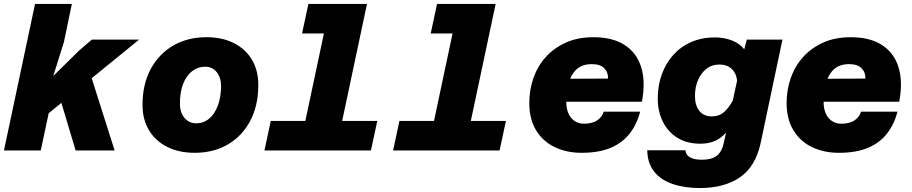

<svg xmlns="http://www.w3.org/2000/svg" viewBox="-38 -760 4608 970"><path d="M-18 0 139 -740H325L285 -548L231 -376L361 -504L426 -560H665L208 -188L168 0ZM344 0 248 -321 416 -394 541 0Z M946 12Q866 12 806.5 -18Q747 -48 714.5 -102.5Q682 -157 682 -230Q682 -334 723 -410.5Q764 -487 836.5 -529.5Q909 -572 1005 -572Q1085 -572 1144 -542Q1203 -512 1235 -458Q1267 -404 1267 -331Q1267 -227 1226.5 -150Q1186 -73 1113.5 -30.5Q1041 12 946 12ZM953 -137Q990 -137 1018 -160Q1046 -183 1062 -225Q1078 -267 1079 -323Q1079 -368 1057 -395.5Q1035 -423 998 -423Q961 -423 932 -400Q903 -377 887 -335.5Q871 -294 871 -237Q871 -207 881 -185Q891 -163 909.5 -150Q928 -137 953 -137Z M1473 0 1630 -740H1816L1659 0ZM1298 0 1330 -149H1868L1836 0ZM1488 -591 1520 -740H1723L1691 -591Z M2123 0 2280 -740H2466L2309 0ZM1948 0 1980 -149H2518L2486 0ZM2138 -591 2170 -740H2373L2341 -591Z M2900 12Q2824 12 2764 -17Q2704 -46 2670 -102.5Q2636 -159 2636 -240Q2636 -306 2657 -366Q2678 -426 2719.5 -472Q2761 -518 2821 -545Q2881 -572 2960 -572Q3057 -572 3118 -532.5Q3179 -493 3201.5 -420Q3224 -347 3205 -246H2773L2799 -362L3034 -363Q3035 -395 3014.5 -415.5Q2994 -436 2952 -436Q2903 -436 2874.5 -409.5Q2846 -383 2834.5 -338.5Q2823 -294 2823 -243Q2823 -212 2833.5 -187.5Q2844 -163 2864.5 -149Q2885 -135 2912 -135Q2955 -135 2980 -152.5Q3005 -170 3012 -196H3196Q3181 -135 3145 -87.5Q3109 -40 3049 -14Q2989 12 2900 12Z M3722 -511 3735 -560H3915L3805 -38Q3779 82 3700 136Q3621 190 3498 190Q3420 190 3360 169.5Q3300 149 3266.5 106.5Q3233 64 3232 -1H3425Q3427 24 3449 35.5Q3471 47 3508 47Q3557 47 3583 27Q3609 7 3619 -39L3630 -90Q3604 -61 3572.5 -47.5Q3541 -34 3501 -34Q3432 -34 3384 -64Q3336 -94 3310.5 -146Q3285 -198 3285 -262Q3285 -328 3305.5 -384.5Q3326 -441 3364 -483Q3402 -525 3455 -548Q3508 -571 3574 -571Q3620 -571 3660 -555.5Q3700 -540 3722 -511ZM3558 -172Q3595 -172 3620 -194Q3645 -216 3664 -252L3686 -353Q3682 -390 3658.5 -412Q3635 -434 3597 -434Q3558 -434 3530.5 -412Q3503 -390 3488 -354.5Q3473 -319 3473 -275Q3473 -228 3495 -200Q3517 -172 3558 -172Z M4200 12Q4124 12 4064 -17Q4004 -46 3970 -102.5Q3936 -159 3936 -240Q3936 -306 3957 -366Q3978 -426 4019.5 -472Q4061 -518 4121 -545Q4181 -572 4260 -572Q4357 -572 4418 -532.5Q4479 -493 4501.5 -420Q4524 -347 4505 -246H4073L4099 -362L4334 -363Q4335 -395 4314.5 -415.5Q4294 -436 4252 -436Q4203 -436 4174.5 -409.5Q4146 -383 4134.5 -338.5Q4123 -294 4123 -243Q4123 -212 4133.5 -187.5Q4144 -163 4164.5 -149Q4185 -135 4212 -135Q4255 -135 4280 -152.5Q4305 -170 4312 -196H4496Q4481 -135 4445 -87.5Q4409 -40 4349 -14Q4289 12 4200 12Z"/></svg>

Font: Azeret Mono Thin ExtraBold
Style: Italic
Weight: 800
Italic angle: -12°
Version: Version 1.002